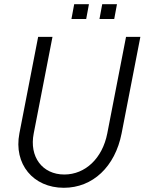

<svg xmlns="http://www.w3.org/2000/svg" viewBox="-20 -875 686 911"><path d="M283 16C420 16 526 -84 557 -242L646 -700H578L489 -242C466 -124 385 -47 285 -47C181 -47 118 -131 140 -242L229 -700H161L72 -242C44 -97 137 16 283 16ZM452 -785H522L535 -855H465ZM319 -785H389L402 -855H332Z"/></svg>

Font: Uncut Sans Book Italic
Style: Regular
Weight: 350
Italic angle: -11°
Designer: Kasper Nordkvist
Foundry: UNCUT.wtf
Version: Version 1.304;Glyphs 3.2 (3246)